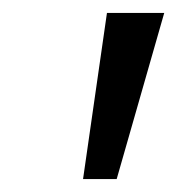

<svg xmlns="http://www.w3.org/2000/svg" viewBox="-20 -734 275 298"><path d="M108.9 -456.1 146 -713.9H234.9L161.1 -456.1Z"/></svg>

Font: Open Sans
Style: Italic
Weight: 400
Italic angle: -12°
Designer: Monotype Design Team
Foundry: Monotype Imaging Inc.
Version: Version 3.000; ttfautohint (v1.8.4)